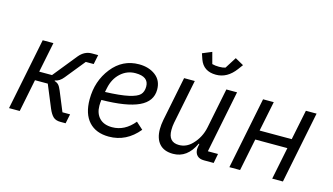

<svg xmlns="http://www.w3.org/2000/svg" viewBox="-86 -1032 2317 1334"><g transform="rotate(15 1073.0 -365.5)"><path d="M36 0 140 -516H217L173 -299H265L403 -470Q441 -516 493 -516H539L525 -448H468L354 -307Q327 -273 294 -268L293 -264Q311 -259 322 -247.5Q333 -236 344 -209L402 -68H457L443 0H405Q372 0 353.5 -17Q335 -34 319 -72L252 -234H160L113 0Z M756 12Q663 12 612 -44Q561 -100 561 -204Q561 -336 637 -432Q713 -528 831 -528Q902 -528 949.5 -492Q997 -456 997 -390Q997 -305 909 -264Q821 -223 641 -221Q638 -200 638 -179Q638 -123 670 -90Q702 -57 761 -57Q852 -57 919 -139L969 -94Q882 12 756 12ZM823 -462Q762 -462 716.5 -420.5Q671 -379 657 -310L651 -281Q760 -285 818.5 -298Q877 -311 897.5 -332Q918 -353 918 -391Q918 -462 823 -462Z M1364 -596Q1274 -596 1246 -674L1232 -715L1299 -743L1321 -661Q1342 -655 1371 -655Q1398 -655 1416 -661L1468 -743L1529 -709L1503 -674Q1445 -596 1364 -596ZM1157 -516H1234L1170 -198Q1165 -173 1165 -145Q1165 -58 1242 -58Q1295 -58 1335 -99Q1388 -153 1403 -228L1461 -516H1538L1448 -68H1521L1508 0H1438Q1406 0 1389 -17Q1372 -34 1372 -63Q1372 -73 1376 -92L1378 -102H1373Q1320 12 1218 12Q1153 12 1119.5 -25.5Q1086 -63 1086 -131Q1086 -163 1093 -198Z M1621 0 1725 -516H1802L1758 -300H1989L2033 -516H2110L2006 0H1929L1976 -232H1745L1698 0Z"/></g></svg>

Font: Aneliza
Style: Italic
Weight: 400
Italic angle: -11.31°
Designer: Mike Abbink, Paul van der Laan, Pieter van Rosmalen
Foundry: Bold Monday
Version: Version 3.0